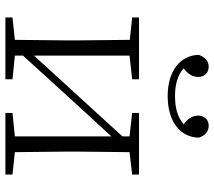

<svg xmlns="http://www.w3.org/2000/svg" viewBox="-62 -752 813 730"><g transform="rotate(90 345.0 -386.5)"><path d="M345 -617C441 -617 501 -664 503 -735C496 -758 481 -773 457 -773C436 -773 419 -758 419 -733C419 -712 431 -692 452 -678C424 -653 386 -645 345 -645C305 -645 267 -653 239 -678C260 -692 272 -712 272 -733C272 -758 255 -773 233 -773C211 -773 196 -758 188 -735C190 -664 250 -617 345 -617ZM409 -482 498 -472V-445L331 -262L191 -109V-472L281 -482V-508H46V-482L131 -473L133 -283V-226L131 -36L46 -27V0H281V-27L191 -36V-67L354 -246L498 -403V-36L409 -27V0H643V-27L558 -36L556 -226V-283L558 -472L643 -482V-508H409Z"/></g></svg>

Font: Noto Serif CJK SC ExtraLight
Style: Regular
Weight: 200
Designer: Ryoko NISHIZUKA 西塚涼子 (kana & ideographs); Frank Grießhammer (Latin, Greek & Cyrillic); Wenlong ZHANG 张文龙 (bopomofo); San
Foundry: Adobe
Version: Version 2.001;hotconv 1.1.0;makeotfexe 2.6.0